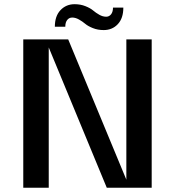

<svg xmlns="http://www.w3.org/2000/svg" viewBox="-20 -886 826 906"><path d="M576.2 -700.2H695.8V0H483.9L210 -662.1V0H89.8V-700.2H301.8L576.2 -38.1ZM238.8 -759.8Q238.8 -810.1 265.4 -838.1Q292 -866.2 332 -866.2Q359.9 -866.2 383.1 -856.9Q406.2 -847.7 419.2 -836.7Q432.1 -825.7 448.5 -816.4Q464.8 -807.1 481 -807.1Q495.1 -807.1 504.2 -818.6Q513.2 -830.1 513.2 -850.1H562Q562 -799.8 535.9 -772Q509.8 -744.1 469.2 -744.1Q441.4 -744.1 418.2 -753.4Q395 -762.7 382.1 -773.7Q369.1 -784.7 352.8 -793.9Q336.4 -803.2 320.8 -803.2Q306.2 -803.2 297.1 -791.7Q288.1 -780.3 288.1 -759.8Z"/></svg>

Font: Fivo Sans Modern Med
Style: Regular
Weight: 450
Designer: Alexander Slobzheninov
Foundry: Alexander Slobzheninov
Version: 1.0